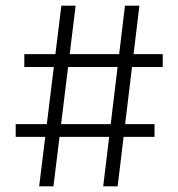

<svg xmlns="http://www.w3.org/2000/svg" viewBox="-20 -659 630 679"><path d="M118.5 0 197 -639H247.5L169 0ZM35.5 -175V-220H526.5V-175ZM345 0 422 -639H473L396 0ZM66 -422V-467.5H555.5V-422Z"/></svg>

Font: Anek Odia Light
Style: Regular
Weight: 300
Designer: Yesha Goshar & Mahesh Sahu (Odia), Yesha Goshar (Latin)
Foundry: Ek Type
Version: Version 1.003